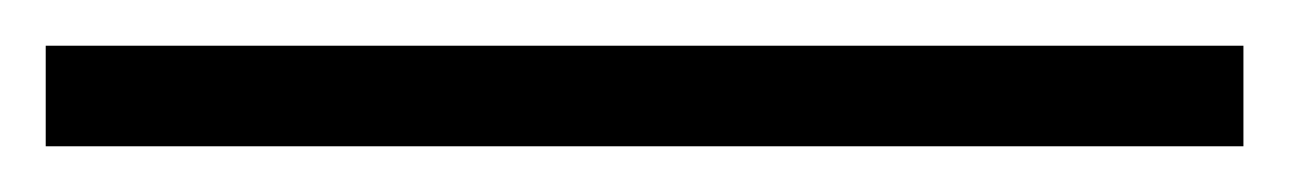

<svg xmlns="http://www.w3.org/2000/svg" viewBox="-25 83 564 84"><path d="M-5 103H519V147H-5Z"/></svg>

Font: Roboto Serif ExtraLight
Style: Regular
Weight: 250
Version: Version 1.007